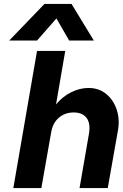

<svg xmlns="http://www.w3.org/2000/svg" viewBox="-20 -960 626 980"><path d="M207 -940H345L459 -753H333L268 -866L169 -753H27ZM434 -277Q443 -330 422 -358Q401 -386 356 -386Q313 -386 282 -360.5Q251 -335 242 -289L191 0H48L169 -700H313L266 -427Q300 -468 344 -489.5Q388 -511 432 -511Q485 -511 522.5 -480Q560 -449 576 -399.5Q592 -350 582 -294L530 0H386Z"/></svg>

Font: Overused Grotesk
Style: Bold Italic
Weight: 700
Italic angle: -10°
Version: Version 0.003